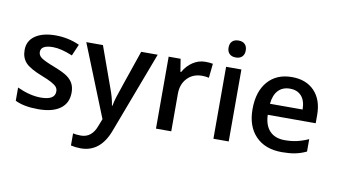

<svg xmlns="http://www.w3.org/2000/svg" viewBox="-91 -963 2492 1419"><g transform="rotate(10 1154.5 -253.5)"><path d="M444.8 -153.8Q444.8 -74.7 387.2 -32.5Q329.6 9.8 222.2 9.8Q114.3 9.8 48.8 -22.9V-122.1Q144 -78.1 226.1 -78.1Q332 -78.1 332 -142.1Q332 -162.6 320.3 -176.3Q308.6 -189.9 281.7 -204.6Q254.9 -219.2 207 -237.8Q113.8 -273.9 80.8 -310.1Q47.9 -346.2 47.9 -403.8Q47.9 -473.1 103.8 -511.5Q159.7 -549.8 255.9 -549.8Q351.1 -549.8 436 -511.2L398.9 -424.8Q311.5 -460.9 252 -460.9Q161.1 -460.9 161.1 -409.2Q161.1 -383.8 184.8 -366.2Q208.5 -348.6 288.1 -317.9Q355 -292 385.3 -270.5Q415.5 -249 430.2 -220.9Q444.8 -192.9 444.8 -153.8Z M486.8 -540H611.8L721.7 -233.9Q746.6 -168.5 754.9 -110.8H758.8Q763.2 -137.7 774.9 -176Q786.6 -214.4 898.9 -540H1022.9L792 71.8Q729 240.2 582 240.2Q543.9 240.2 507.8 231.9V141.1Q533.7 147 566.9 147Q649.9 147 683.6 50.8L703.6 0Z M1378.9 -549.8Q1413.6 -549.8 1436 -544.9L1424.8 -438Q1400.4 -443.8 1374 -443.8Q1305.2 -443.8 1262.5 -398.9Q1219.7 -354 1219.7 -282.2V0H1105V-540H1194.8L1210 -444.8H1215.8Q1242.7 -493.2 1285.9 -521.5Q1329.1 -549.8 1378.9 -549.8Z M1650.9 0H1536.1V-540H1650.9ZM1529.3 -683.1Q1529.3 -713.9 1546.1 -730.5Q1563 -747.1 1594.2 -747.1Q1624.5 -747.1 1641.4 -730.5Q1658.2 -713.9 1658.2 -683.1Q1658.2 -653.8 1641.4 -637Q1624.5 -620.1 1594.2 -620.1Q1563 -620.1 1546.1 -637Q1529.3 -653.8 1529.3 -683.1Z M2050.8 9.8Q1924.8 9.8 1853.8 -63.7Q1782.7 -137.2 1782.7 -266.1Q1782.7 -398.4 1848.6 -474.1Q1914.6 -549.8 2029.8 -549.8Q2136.7 -549.8 2198.7 -484.9Q2260.7 -419.9 2260.7 -306.2V-244.1H1900.9Q1903.3 -165.5 1943.4 -123.3Q1983.4 -81.1 2056.2 -81.1Q2104 -81.1 2145.3 -90.1Q2186.5 -99.1 2233.9 -120.1V-26.9Q2191.9 -6.8 2148.9 1.5Q2106 9.8 2050.8 9.8ZM2029.8 -462.9Q1975.1 -462.9 1942.1 -428.2Q1909.2 -393.6 1902.8 -327.1H2147.9Q2147 -394 2115.7 -428.5Q2084.5 -462.9 2029.8 -462.9Z"/></g></svg>

Font: f2_52653          
Style: Regular
Weight: 600
Foundry: Ascender Corporation
Version: Version 1.10